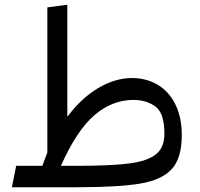

<svg xmlns="http://www.w3.org/2000/svg" viewBox="-20 -787 839 807"><path d="M744 -219Q744 -123 702.5 -77Q661 -31 570 -15.5Q479 0 301 0H30L48 -90H158L179 -146V-756L263 -767V-296Q322 -375 393 -417Q464 -459 535 -459Q594 -459 641.5 -431.5Q689 -404 716.5 -349.5Q744 -295 744 -219ZM671 -225Q671 -312 633 -339.5Q595 -367 541 -367Q452 -367 377.5 -303.5Q303 -240 236 -90H301Q447 -90 523.5 -100Q600 -110 635.5 -138.5Q671 -167 671 -225Z"/></svg>

Font: Fira GO
Style: Regular
Weight: 400
Designer: Carrois Corporate
Foundry: Carrois Corporate GbR
Version: Version 0.300